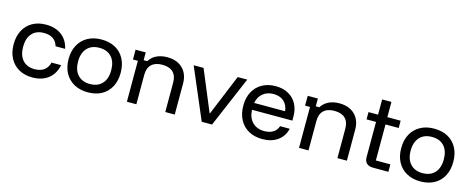

<svg xmlns="http://www.w3.org/2000/svg" viewBox="-35 -1234 4481 1828"><g transform="rotate(15 2206.0 -320.0)"><path d="M290.8 10Q215 10 158.3 -22.1Q101.7 -54.2 70.4 -112.5Q39.2 -170.8 39.2 -250Q39.2 -329.2 70 -387.5Q100.8 -445.8 157.5 -477.9Q214.2 -510 290.8 -510Q382.5 -510 443.8 -464.6Q505 -419.2 524.2 -334.2H430Q415.8 -382.5 381.2 -405.4Q346.7 -428.3 290.8 -428.3Q216.7 -428.3 174.6 -381.7Q132.5 -335 132.5 -250Q132.5 -165.8 174.6 -118.8Q216.7 -71.7 290.8 -71.7Q406.7 -71.7 433.3 -174.2H527.5Q509.2 -85 447.5 -37.5Q385.8 10 290.8 10Z M837.5 10Q760 10 702.1 -22.1Q644.2 -54.2 612.5 -112.5Q580.8 -170.8 580.8 -250Q580.8 -329.2 612.5 -387.5Q644.2 -445.8 702.1 -477.9Q760 -510 837.5 -510Q917.5 -510 974.6 -478.3Q1031.7 -446.7 1062.9 -388.3Q1094.2 -330 1094.2 -250Q1094.2 -170.8 1062.9 -112.1Q1031.7 -53.3 974.2 -21.7Q916.7 10 837.5 10ZM837.5 -71.7Q915 -71.7 957.9 -118.8Q1000.8 -165.8 1000.8 -250Q1000.8 -335 957.9 -381.7Q915 -428.3 837.5 -428.3Q760.8 -428.3 717.5 -381.2Q674.2 -334.2 674.2 -250Q674.2 -165.8 717.5 -118.8Q760.8 -71.7 837.5 -71.7Z M1222.5 0V-403.3H1174.2V-500H1274.2V-423.3H1309.2Q1335 -465 1380 -487.1Q1425 -509.2 1485.8 -509.2Q1582.5 -509.2 1638.3 -453.8Q1694.2 -398.3 1694.2 -305.8V0H1600.8V-290Q1600.8 -357.5 1564.6 -392.5Q1528.3 -427.5 1458.3 -427.5Q1389.2 -427.5 1352.5 -392.5Q1315.8 -357.5 1315.8 -290V0Z M1960 0 1746.7 -500H1844.2L2011.7 -97.5H2015L2180.8 -500H2275L2061.7 0Z M2558.3 10Q2480 10 2422.5 -22.1Q2365 -54.2 2333.8 -113.3Q2302.5 -172.5 2302.5 -251.7Q2302.5 -330.8 2333.8 -388.8Q2365 -446.7 2421.7 -478.3Q2478.3 -510 2554.2 -510Q2626.7 -510 2679.6 -480.8Q2732.5 -451.7 2761.7 -398.3Q2790.8 -345 2790.8 -271.7V-234.2H2392.5Q2396.7 -155.8 2440.4 -112.1Q2484.2 -68.3 2557.5 -68.3Q2608.3 -68.3 2643.3 -89.6Q2678.3 -110.8 2691.7 -152.5H2786.7Q2768.3 -75 2707.9 -32.5Q2647.5 10 2558.3 10ZM2395.8 -302.5H2700.8Q2694.2 -364.2 2655.4 -398.3Q2616.7 -432.5 2553.3 -432.5Q2490.8 -432.5 2449.2 -398.3Q2407.5 -364.2 2395.8 -302.5Z M2919.2 0V-403.3H2870.8V-500H2970.8V-423.3H3005.8Q3031.7 -465 3076.7 -487.1Q3121.7 -509.2 3182.5 -509.2Q3279.2 -509.2 3335 -453.8Q3390.8 -398.3 3390.8 -305.8V0H3297.5V-290Q3297.5 -357.5 3261.2 -392.5Q3225 -427.5 3155 -427.5Q3085.8 -427.5 3049.2 -392.5Q3012.5 -357.5 3012.5 -290V0Z M3647.5 0Q3607.5 0 3585.4 -20.4Q3563.3 -40.8 3563.3 -81.7V-428.3H3470V-500H3564.2V-650H3655.8V-500H3786.7V-428.3H3656.7V-73.3H3800V0Z M4115.8 10Q4038.3 10 3980.4 -22.1Q3922.5 -54.2 3890.8 -112.5Q3859.2 -170.8 3859.2 -250Q3859.2 -329.2 3890.8 -387.5Q3922.5 -445.8 3980.4 -477.9Q4038.3 -510 4115.8 -510Q4195.8 -510 4252.9 -478.3Q4310 -446.7 4341.2 -388.3Q4372.5 -330 4372.5 -250Q4372.5 -170.8 4341.2 -112.1Q4310 -53.3 4252.5 -21.7Q4195 10 4115.8 10ZM4115.8 -71.7Q4193.3 -71.7 4236.2 -118.8Q4279.2 -165.8 4279.2 -250Q4279.2 -335 4236.2 -381.7Q4193.3 -428.3 4115.8 -428.3Q4039.2 -428.3 3995.8 -381.2Q3952.5 -334.2 3952.5 -250Q3952.5 -165.8 3995.8 -118.8Q4039.2 -71.7 4115.8 -71.7Z"/></g></svg>

Font: Funnel Display Light
Style: Regular
Weight: 400
Version: Version 1.000